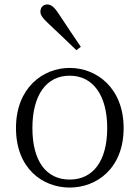

<svg xmlns="http://www.w3.org/2000/svg" viewBox="-20 -831 628 865"><path d="M294 14C415 14 537 -72 537 -254C537 -435 415 -525 294 -525C173 -525 52 -435 52 -254C52 -72 172 14 294 14ZM294 -22C189 -22 126 -104 126 -254C126 -403 189 -490 294 -490C398 -490 463 -403 463 -254C463 -104 398 -22 294 -22ZM344 -620C309 -671 275 -723 243 -771C224 -800 209 -811 193 -811C177 -811 162 -800 162 -778C162 -765 170 -751 197 -726C236 -690 279 -648 324 -605Z"/></svg>

Font: Noto Serif CJK JP Light
Style: Regular
Weight: 300
Designer: Ryoko NISHIZUKA 西塚涼子 (kana & ideographs); Frank Grießhammer (Latin, Greek & Cyrillic); Wenlong ZHANG 张文龙 (bopomofo); San
Foundry: Adobe Systems Incorporated
Version: Version 1.001;PS 1.001;hotconv 16.6.54;makeotf.lib2.5.65590